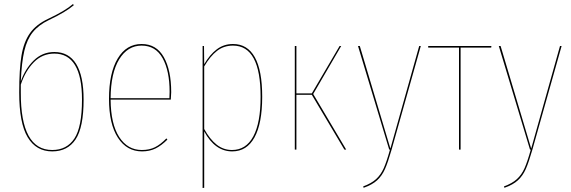

<svg xmlns="http://www.w3.org/2000/svg" viewBox="-20 -748 2854 960"><path d="M398 -250Q398 -111 358 -51Q318 9 241 9Q161 9 118.5 -61.5Q76 -132 76 -286Q76 -402 87.5 -470.5Q99 -539 130 -582.5Q161 -626 221 -654Q306 -694 345 -728L349 -722Q308 -687 225 -648Q173 -623 144 -587Q115 -551 101.5 -493.5Q88 -436 84 -341Q106 -404 149 -446Q192 -488 252 -488Q324 -488 361 -428Q398 -368 398 -250ZM390 -250Q390 -365 355 -422.5Q320 -480 252 -480Q192 -480 149.5 -437Q107 -394 84 -325V-285Q83 2 241 2Q314 2 352 -55.5Q390 -113 390 -250Z M834 -250H533Q534 -128 576 -63Q618 2 689 2Q727 2 755 -12Q783 -26 812 -56L817 -50Q787 -20 757.5 -5.5Q728 9 690 9Q614 9 569.5 -59.5Q525 -128 525 -254Q525 -383 568.5 -455.5Q612 -528 688 -528Q762 -528 799 -462.5Q836 -397 836 -287Q836 -276 834 -250ZM828 -289Q828 -394 793 -457Q758 -520 688 -520Q618 -520 576 -451.5Q534 -383 533 -257H827Q828 -269 828 -289Z M1291 -264Q1291 -131 1252.5 -61Q1214 9 1141 9Q1055 9 1001 -91V191L993 192V-518H1000L1001 -427Q1029 -475 1064 -501.5Q1099 -528 1145 -528Q1217 -528 1254 -462Q1291 -396 1291 -264ZM1283 -264Q1283 -520 1145 -520Q1099 -520 1065 -493.5Q1031 -467 1001 -416V-103Q1029 -52 1063 -25Q1097 2 1140 2Q1210 2 1246.5 -66Q1283 -134 1283 -264Z M1546 -278 1711 0H1702L1539 -274H1462V0H1454V-518H1462V-281H1539L1678 -518H1686Z M1938 0Q1920 63 1905 97Q1890 131 1865.5 153.5Q1841 176 1798 191L1796 184Q1837 169 1860.5 147.5Q1884 126 1898.5 93.5Q1913 61 1930 0H1926L1770 -518H1779L1932 -5L2076 -518H2084Z M2436 -510H2283V0H2275V-510H2121V-518H2437Z M2642 0Q2624 63 2609 97Q2594 131 2569.5 153.5Q2545 176 2502 191L2500 184Q2541 169 2564.5 147.5Q2588 126 2602.5 93.5Q2617 61 2634 0H2630L2474 -518H2483L2636 -5L2780 -518H2788Z"/></svg>

Font: Fira Sans Compressed Eight
Style: Regular
Weight: 100
Width: 1
Designer: bBox Type GmbH & Carrois Corporate GbR & Edenspiekermann AG
Foundry: bBox Type GmbH & Carrois Corporate GbR & Edenspiekermann AG
Version: Version 4.301